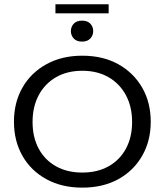

<svg xmlns="http://www.w3.org/2000/svg" viewBox="-20 -849 754 879"><path d="M356.7 10Q263 10 192.4 -28.6Q121.7 -67.2 82.8 -135.5Q43.9 -203.8 43.9 -291.6Q43.9 -380 82.8 -448Q121.7 -516 192.4 -555Q263 -594 356.7 -594Q451.3 -594 521.5 -555Q591.6 -516 630.8 -448Q670.1 -380 670.1 -291.6Q670.1 -203.8 630.8 -135.5Q591.6 -67.2 521.5 -28.6Q451.3 10 356.7 10ZM356.7 -59Q425.8 -59 476.8 -87.5Q527.9 -116 556.4 -168.2Q584.8 -220.5 584.8 -290.6Q584.8 -360.4 556.4 -413.3Q527.9 -466.2 476.8 -495.6Q425.8 -525 356.7 -525Q287.9 -525 236.7 -495.6Q185.5 -466.2 157.3 -413.3Q129.1 -360.4 129.1 -290.6Q129.1 -220.5 157.3 -168.2Q185.5 -116 236.7 -87.5Q287.9 -59 356.7 -59ZM355.9 -658.5Q330.7 -658.5 317.6 -672.7Q304.5 -686.9 304.5 -706.3Q304.5 -726.5 317.6 -740.5Q330.7 -754.5 355.9 -754.5Q380.5 -754.5 393.6 -740.5Q406.7 -726.5 406.7 -706.3Q406.7 -686.9 393.4 -672.7Q380.1 -658.5 355.9 -658.5ZM233.8 -788V-829.4H477.4V-788Z"/></svg>

Font: Rokkitt SemiBold
Style: Regular
Weight: 600
Designer: Vernon Adams
Foundry: Vernon Adams
Version: Version 3.103